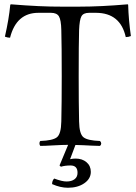

<svg xmlns="http://www.w3.org/2000/svg" viewBox="-20 -676 637 896"><path d="M309.1 96.2Q283.2 96.2 264.2 102.1L257.8 96.2L297.9 0Q272 0 230 2.4Q188 4.9 168 4.9Q164.1 0 164.1 -7.1Q164.1 -14.2 168 -18.1Q226.1 -20 245.6 -35.4Q265.1 -50.8 266.1 -108.9Q268.1 -191.9 268.1 -320.8Q268.1 -463.9 266.1 -536.1Q265.1 -583 255.1 -599.6Q245.1 -616.2 217.8 -616.2H159.2Q56.2 -616.2 26.9 -500Q15.6 -500 2.9 -504.9Q22 -588.9 27.8 -652.8Q27.8 -655.8 32.2 -655.8Q171.4 -644.5 265.1 -645H351.1Q450.2 -645 575.2 -655.8Q578.1 -655.8 578.1 -652.8Q580.1 -583 590.8 -507.8Q579.6 -502.9 566.9 -502.9Q542 -615.7 428.2 -616.2H396Q369.1 -616.2 360.1 -600.1Q351.1 -584 349.1 -536.1Q347.2 -473.1 347.2 -319.8Q347.2 -191.9 349.1 -108.9Q350.1 -50.8 369.6 -35.4Q389.2 -20 446.8 -18.1Q458 -5.9 446.8 4.9Q429.2 4.4 409.2 3.7Q389.2 2.9 369.1 1.7Q349.1 0.5 332 0.5L307.1 66.9Q319.3 64 333 64Q363.8 64 383.8 81.1Q403.8 98.1 403.8 126Q403.8 158.2 373.3 179.2Q342.8 200.2 296.9 200.2Q261.7 200.2 223.1 183.1Q223.1 167 232.9 157.2Q271 171.4 291 170.9Q314 170.9 327.9 160.4Q341.8 149.9 341.8 130.9Q342.3 96.2 309.1 96.2Z"/></svg>

Font: Linux Libertine Display
Style: Regular
Weight: 400
Designer: Philipp H. Poll
Foundry: Philipp H. Poll
Version: Version 5.0.9